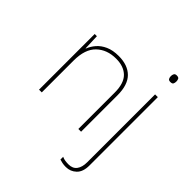

<svg xmlns="http://www.w3.org/2000/svg" viewBox="-254 -884 1288 1288"><g transform="rotate(45 390.0 -240.5)"><path d="M309 -538Q395 -538 442 -491Q489 -444 489 -346V0H463V-345Q463 -433 422.5 -473Q382 -513 309 -513Q223 -513 169.5 -461.5Q116 -410 116 -302V0H90V-528H111L115 -417H117Q129 -448 152.5 -475.5Q176 -503 214.5 -520.5Q253 -538 309 -538ZM651 -690Q651 -702 656 -711.5Q661 -721 676 -721Q694 -721 698.5 -711.5Q703 -702 703 -690Q703 -677 698.5 -668Q694 -659 676 -659Q661 -659 656 -668Q651 -677 651 -690ZM584 240Q565 240 550 237Q535 234 523 230V204Q538 211 553.5 213Q569 215 584 215Q624 215 643.5 188.5Q663 162 663 116V-528H689V120Q689 181 658 210.5Q627 240 584 240Z"/></g></svg>

Font: Noto Sans Thin
Style: Regular
Weight: 100
Designer: Monotype Design Team
Foundry: Monotype Imaging Inc.
Version: Version 2.007